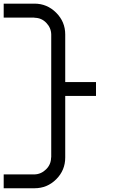

<svg xmlns="http://www.w3.org/2000/svg" viewBox="-20 -853 707 1040"><path d="M166.7 91.7Q202.5 90.8 229.6 64.2Q256.7 37.5 256.7 0H257.5V-666.7Q256.7 -702.5 230.4 -729.6Q204.2 -756.7 166.7 -756.7V-757.5H0V-833.3H166.7Q235 -833.3 284.2 -784.2Q333.3 -735 333.3 -666.7V-408.3H500V-333.3H333.3V0Q333.3 69.2 284.6 117.9Q235.8 166.7 166.7 166.7H0V91.7Z"/></svg>

Font: 0xA000-Squareish-Mono
Style: Squareish-Mono
Weight: 400
Version: Version 0.1